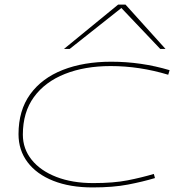

<svg xmlns="http://www.w3.org/2000/svg" viewBox="-20 -810 782 840"><path d="M385 10Q286 10 213 -19Q140 -48 100.5 -100.5Q61 -153 61 -223Q61 -327 112 -397.5Q163 -468 254.5 -504Q346 -540 467 -540Q598 -540 722 -503L716 -483Q590 -521 464 -521Q351 -521 264 -486.5Q177 -452 128.5 -385.5Q80 -319 80 -221Q80 -159 118.5 -111Q157 -63 226.5 -36Q296 -9 388 -9Q477 -9 538 -21Q599 -33 653 -49L658 -31Q605 -15 540 -2.5Q475 10 385 10ZM260 -596 497 -790H529L704 -596H681L511 -775L285 -596Z"/></svg>

Font: Georama ExtraExtended Thin
Style: Italic
Weight: 100
Width: 8
Italic angle: -9°
Designer: Jean-Baptiste Levee
Foundry: Production Type
Version: Version 1.000